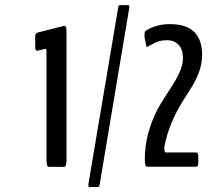

<svg xmlns="http://www.w3.org/2000/svg" viewBox="-20 -805 847 764"><path d="M174.8 -141.1Q165 -141.1 165 -167.5V-599.1Q165 -611.8 160.2 -610.8Q129.4 -603 128.9 -603Q120.1 -602.1 120.1 -620.1V-657.7Q120.1 -673.8 129.4 -675.3L232.4 -701.7Q233.9 -702.1 236.3 -702.1Q244.6 -702.1 244.6 -683.6V-167.5Q244.6 -141.1 234.4 -141.1ZM334.5 -61Q331.5 -61 331.5 -70.8Q331.5 -71.3 331.8 -72.3Q332 -73.2 332 -73.7L449.7 -771.5Q451.2 -784.7 457 -784.7H491.7Q494.6 -784.7 494.6 -775.9Q494.6 -772.9 494.1 -771.5L377 -73.7Q375.5 -60.5 369.6 -60.5ZM761.7 -141.6H566.4Q556.2 -141.6 556.2 -168.5Q556.2 -169.4 556.4 -179.9Q556.6 -190.4 556.6 -191.9Q560.1 -248.5 577.1 -299.3Q594.2 -350.1 615.7 -385.7Q637.2 -421.4 658.2 -452.9Q679.2 -484.4 693.6 -515.1Q708 -545.9 708 -573.7Q708 -608.9 690.2 -627Q672.4 -645 645.5 -645Q626.5 -645 612.5 -640.9Q598.6 -636.7 585.7 -629.2Q572.8 -621.6 569.8 -620.6Q562.5 -613.8 561.5 -625.5Q554.7 -654.8 554.7 -662.1Q554.7 -676.3 558.1 -681.2Q599.1 -709 656.7 -709Q784.2 -709 784.2 -586.4Q784.2 -551.8 772.2 -519Q760.3 -486.3 741.5 -456.5Q722.7 -426.8 702.9 -395.3Q683.1 -363.8 663.6 -318.4Q644 -272.9 634.3 -221.7Q633.8 -220.7 633.8 -217.3Q633.8 -198.2 639.2 -198.2H761.7Q769 -198.2 769 -178.7V-159.7Q769 -141.6 761.7 -141.6Z"/></svg>

Font: BenchNine
Style: Bold
Weight: 700
Version: Version 1 ; ttfautohint (v0.92.18-e454-dirty) -l 8 -r 50 -G 